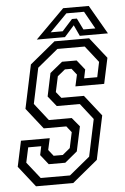

<svg xmlns="http://www.w3.org/2000/svg" viewBox="-60 -900 614 941"><g transform="rotate(-5 247.0 -429.0)"><path d="M78.5 0 -2.5 -103 24.5 -229H166L153.5 -172L177.5 -141.5H222.5L259.5 -172L276 -249L252 -279.5H141L60 -382.5L105.5 -597L230.5 -700H401L482 -597L455 -471H313.5L326 -528L302 -558.5H269.5L232 -528L215.5 -451.5L240 -421H351L432 -318L386.5 -103L261.5 0ZM105 -38.5H249L350.5 -122L389 -304L327.5 -383H214L173.5 -433.5L197.5 -547L259 -597H330.5L368.5 -549.5L359.5 -506.5H424L439.5 -580.5L376 -661.5H241.5L140 -578L103 -403L169.5 -318H282L318.5 -274L292.5 -153L231.5 -102.5H150L112 -150.5L121 -193.5H57L41 -119.5ZM287 -858H413L495 -716H356.5L331.5 -770L283.5 -716H145ZM300.5 -831.5 216 -745.5H275L325.5 -801.5H349.5L377 -745.5H435.5L387.5 -831.5Z"/></g></svg>

Font: Tourney Condensed Regular
Style: Italic
Weight: 400
Width: 3
Italic angle: -12°
Designer: Tyler Finck
Foundry: Etcetera Type Co
Version: Version 1.010; ttfautohint (v1.8.3)